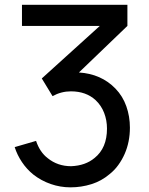

<svg xmlns="http://www.w3.org/2000/svg" viewBox="-20 -770 626 804"><path d="M524 -235.5Q524 -206 518.5 -178.2Q513 -150.5 502 -125.5Q491 -100.5 475.2 -78.8Q459.5 -57 438.5 -40.5Q405 -12 362.8 1.2Q320.5 14.5 275 14.5Q232.5 14.5 192.2 0.5Q152 -13.5 119 -39.5Q91.5 -62 71.8 -91.5Q52 -121 41.5 -154L131 -180Q147 -132.5 180 -107.5Q221.5 -74 278 -74Q338 -76.5 376 -108.5Q428 -150 428 -231.5Q428 -266.5 416 -297.5Q404 -328.5 380 -351Q340 -387.5 277 -387.5Q236.5 -387.5 200 -367.5L155 -441.5L398 -661.5H72V-750H513.5V-661.5L310.5 -466.5Q404 -460.5 463.5 -399Q494 -367.5 509 -325Q524 -282.5 524 -235.5Z"/></svg>

Font: Russisch Sans Medium
Style: Regular
Weight: 500
Width: 4
Designer: Michael Sharanda (font) & Cristiano Sobral (main changes)
Foundry: Michael Sharanda
Version: Version 2.00;September 8, 2020;FontCreator 13.0.0.2681 64-bi